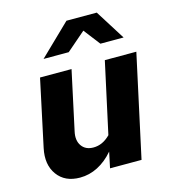

<svg xmlns="http://www.w3.org/2000/svg" viewBox="-112 -840 830 936"><g transform="rotate(-15 303.0 -372.0)"><path d="M273 -516 209 -219Q199 -175 218.5 -147Q238 -119 278 -119Q301 -119 322 -128.5Q343 -138 363 -158L441 -516H600L488 0H329L346 -80Q310 -38 267 -16Q224 6 177 6Q101 6 63 -46.5Q25 -99 42 -179L114 -516ZM441 -599 377 -682 281 -599H154L310 -750H463L558 -599Z"/></g></svg>

Font: Red Hat Text
Style: Bold Italic
Weight: 700
Italic angle: -12°
Designer: Pentagram / MCKL
Foundry: Pentagram / MCKL
Version: Version 1.003; Red Hat Text Bold Italic